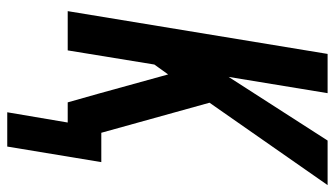

<svg xmlns="http://www.w3.org/2000/svg" viewBox="-222 -554 946 543"><g transform="rotate(90 251.5 -282.0)"><path d="M297 171 326 0H269L243 -92L190 -284L162 -245L122 0H11L132 -735H243L197 -455L377 -735H503L270 -401L355 -95H438L394 171Z"/></g></svg>

Font: Iosevka QP
Style: Bold Italic
Weight: 700
Italic angle: -9°
Designer: Belleve Invis
Foundry: Belleve Invis
Version: Version 20.0.0; ttfautohint (v1.8.4)